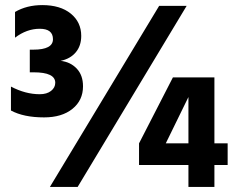

<svg xmlns="http://www.w3.org/2000/svg" viewBox="-20 -734 938 754"><path d="M285 0H176L605 -711H713ZM306 -395Q306 -340 264.5 -306.5Q223 -273 153 -273Q73 -273 23 -300V-394Q80 -364 136 -364Q164 -364 180.5 -377Q197 -390 197 -409Q197 -450 112 -450H97V-539H111Q188 -539 188 -580Q188 -621 136 -621Q85 -621 39 -586V-687Q85 -714 146 -714Q217 -714 258 -680.5Q299 -647 299 -593Q299 -554 277.5 -528.5Q256 -503 218 -495Q256 -491 281 -465Q306 -439 306 -395ZM631 -171H720V-353ZM822 0H720V-86H526V-171L659 -430H822V-171H874V-86H822Z"/></svg>

Font: Hind Siliguri
Style: Bold
Weight: 700
Designer: Jyotish Sonowal
Foundry: Indian Type Foundry
Version: Version 1.001;PS 1.0;hotconv 1.0.86;makeotf.lib2.5.63406; tt